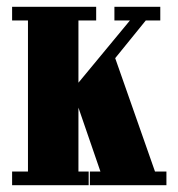

<svg xmlns="http://www.w3.org/2000/svg" viewBox="-20 -543 522 563"><path d="M15.5 0V-40H62V-483H15.5V-523H262V-483H210V-300.5L361 -483H315.5V-523H450V-483H407.5L300 -350.5L315.5 -379L434.5 -40H468V0H243.5V-40H274.5L190 -285.5L210 -277.5V-40H240V0Z"/></svg>

Font: Imbue Thin 10pt Black
Style: Regular
Weight: 900
Version: Version 1.102